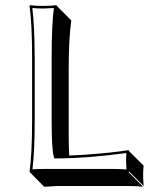

<svg xmlns="http://www.w3.org/2000/svg" viewBox="-20 -668 611 748"><path d="M247.6 -388.7V-143.6Q247.6 -104 249.5 -62Q301.8 -64 359.9 -69.1Q418 -74.2 449.2 -78.6L481 -83L482.9 -79.1L539.6 -22.5Q537.6 -6.3 537.6 12.7Q537.6 29.3 539.6 56.6L482.9 0L481 2.9L537.6 59.6Q512.7 56.6 477.5 56.6H204.6L152.3 59.6L96.2 2.9L95.2 0Q105 -68.4 105 -200.2V-444.8Q105 -573.7 95.2 -645L97.2 -647.9Q115.2 -645 147.9 -645Q181.2 -645 200.2 -647.9L201.2 -645L257.8 -588.4Q247.6 -521.5 247.6 -388.7ZM181.2 -444.8Q181.2 -570.8 189.9 -636.7Q168.9 -635.3 147.9 -634.8Q126.5 -634.8 106 -636.7Q114.7 -565.9 115.2 -444.8V-200.2Q115.2 -75.7 106.4 -8.3Q126 -9.8 147.9 -9.8H420.9Q449.7 -9.8 472.7 -7.8Q471.2 -31.2 471.2 -43.9Q471.2 -56.2 472.2 -71.8Q321.3 -51.3 199.2 -50.8H191.4L189.5 -58.1Q181.2 -87.4 181.2 -200.2Z"/></svg>

Font: Linux Biolinum Shadow O
Style: Regular
Weight: 400
Designer: Philipp H. Poll
Foundry: Philipp H. Poll
Version: Version 1.0.4